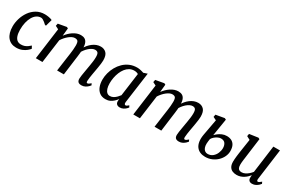

<svg xmlns="http://www.w3.org/2000/svg" viewBox="96 -1559 3816 2561"><g transform="rotate(30 2004.5 -278.5)"><path d="M394.5 -447.6Q382.1 -459.9 366.4 -472.9Q350.7 -485.9 334.7 -494.7Q318.7 -503.5 304.6 -503.5Q269.1 -503.5 238.9 -483.2Q208.8 -462.9 186.7 -425.4Q164.7 -387.8 152.5 -336.3Q140.4 -284.7 140.9 -222.3Q141.7 -166.3 154.2 -130Q166.7 -93.7 190.3 -76Q213.9 -58.4 247.7 -58.4Q278.2 -58.4 301.6 -66.4Q324.9 -74.3 344.6 -88.2Q364.4 -102 383.5 -119.7L404.1 -81.1Q391.8 -64.9 366 -43.4Q340.3 -21.8 302 -5.9Q263.8 10 212.9 10Q129.2 10 81.1 -48.7Q33.1 -107.4 32.7 -213.3Q32.3 -271.9 50.9 -333.9Q69.5 -395.9 106.5 -449.2Q143.6 -502.4 199.1 -535.2Q254.5 -568 327.8 -568Q355.4 -568 387.6 -562.3Q419.8 -556.6 441.7 -545.9L413.5 -442.4Z M685.2 -557.4 673.6 -438.8Q692.4 -465 716.2 -488.4Q740 -511.8 767.3 -529.8Q794.5 -547.8 823.5 -557.9Q852.6 -568 882.1 -568Q918.8 -568 943.1 -553.7Q967.5 -539.4 979.9 -508.5Q992.4 -477.7 993.3 -427.2Q993.5 -422.1 993.3 -416.6Q993.2 -411.1 992.9 -405.6Q992.7 -400 992 -394L976 -415.3Q993.6 -448 1016.8 -475.8Q1040 -503.5 1067.4 -524.2Q1094.8 -544.9 1125.4 -556.5Q1156.1 -568 1188.8 -568Q1241 -568 1274.2 -534.7Q1307.5 -501.5 1307.5 -422.1Q1307.5 -401.7 1303.5 -371.2Q1299.5 -340.8 1294 -307.9Q1288.5 -275 1283.5 -247Q1279 -221.7 1273.9 -192.9Q1268.8 -164.2 1265 -136.2Q1261.1 -108.2 1259.8 -85.4Q1259.1 -68.5 1262.6 -60.8Q1266.1 -53.1 1273.6 -53.1Q1284.5 -53.1 1296.2 -59.9Q1307.8 -66.7 1325.5 -82.8L1338.1 -57.2Q1333.3 -50.1 1317.4 -33.9Q1301.6 -17.8 1276.4 -3.9Q1251.2 10 1218.6 10Q1192.8 10 1178.1 1.7Q1163.4 -6.6 1157.7 -21.3Q1152 -36 1152.3 -55.2Q1153 -75.9 1157.1 -104.2Q1161.2 -132.5 1166.7 -163.3Q1172.2 -194.1 1176.7 -222.7Q1181.2 -249.8 1186.9 -282.9Q1192.7 -316 1196.8 -350Q1200.9 -383.9 1200.7 -413.4Q1200.6 -460.6 1186.8 -476.9Q1173 -493.2 1144.1 -493.2Q1123.6 -493.2 1100.2 -481.8Q1076.9 -470.3 1053.7 -449.6Q1030.5 -428.9 1010 -401.8Q989.4 -374.6 974.5 -343.2L993.8 -403.6Q992.8 -380.3 990 -352.9Q987.3 -325.5 983.8 -298.3Q980.4 -271.1 976.9 -247L944.8 0H840.9L871.6 -220.5Q875.8 -248.6 880.4 -282.2Q885 -315.7 888.2 -349.6Q891.4 -383.5 891.2 -412.5Q890.8 -461.6 877.5 -477.7Q864.3 -493.9 831.2 -493.9Q812.1 -493.9 790 -483.7Q767.9 -473.5 745.2 -455.3Q722.5 -437.2 701.8 -413.6Q681 -390 664.4 -363.4L615.2 0H513.5L578.2 -482.5L528.6 -507.4L535.9 -545.1L664.4 -568Z M1844.4 -93.6Q1841.2 -70.5 1848 -61.8Q1854.8 -53.1 1863.4 -53.1Q1872.5 -53.1 1882.6 -59.5Q1892.8 -65.9 1907.7 -79.2L1921.7 -53.3Q1917.6 -46.5 1902.4 -31.2Q1887.1 -15.9 1863.3 -3Q1839.4 10 1809.7 10Q1781.2 10 1763.5 -4.9Q1745.8 -19.8 1746.2 -53.6L1749.8 -83.6Q1732.2 -61.3 1709.5 -39.7Q1686.8 -18.1 1657 -4Q1627.2 10 1588.4 10Q1533.1 10 1496.9 -17.5Q1460.7 -45 1442.9 -92.2Q1425.2 -139.3 1425.2 -198Q1425.2 -247.6 1438.8 -299.8Q1452.5 -351.9 1479.1 -399.8Q1505.7 -447.6 1544.9 -485.7Q1584.2 -523.7 1635.6 -545.9Q1687.1 -568 1750.1 -568Q1773.3 -568 1801.3 -561.9Q1829.4 -555.9 1850.5 -547.7L1909.6 -567.3ZM1797.6 -497Q1784.3 -505.5 1768.5 -509.3Q1752.7 -513.2 1735.7 -513.2Q1695.4 -513.2 1663 -494.9Q1630.7 -476.7 1606.4 -445.3Q1582 -414 1565.8 -373.9Q1549.5 -333.8 1541.3 -289.9Q1533.1 -246 1533.1 -203.3Q1533.1 -155.4 1544 -122.5Q1554.9 -89.6 1574.1 -72.9Q1593.4 -56.2 1618.6 -56.2Q1648.8 -56.2 1673.3 -70.6Q1697.8 -85.1 1717.1 -105.4Q1736.3 -125.6 1749.7 -143.7Z M2186.2 -557.4 2174.6 -438.8Q2193.4 -465 2217.2 -488.4Q2241 -511.8 2268.3 -529.8Q2295.5 -547.8 2324.5 -557.9Q2353.6 -568 2383.1 -568Q2419.8 -568 2444.1 -553.7Q2468.5 -539.4 2480.9 -508.5Q2493.4 -477.7 2494.3 -427.2Q2494.5 -422.1 2494.3 -416.6Q2494.2 -411.1 2493.9 -405.6Q2493.7 -400 2493 -394L2477 -415.3Q2494.6 -448 2517.8 -475.8Q2541 -503.5 2568.4 -524.2Q2595.8 -544.9 2626.4 -556.5Q2657.1 -568 2689.8 -568Q2742 -568 2775.2 -534.7Q2808.5 -501.5 2808.5 -422.1Q2808.5 -401.7 2804.5 -371.2Q2800.5 -340.8 2795 -307.9Q2789.5 -275 2784.5 -247Q2780 -221.7 2774.9 -192.9Q2769.8 -164.2 2766 -136.2Q2762.1 -108.2 2760.8 -85.4Q2760.1 -68.5 2763.6 -60.8Q2767.1 -53.1 2774.6 -53.1Q2785.5 -53.1 2797.2 -59.9Q2808.8 -66.7 2826.5 -82.8L2839.1 -57.2Q2834.3 -50.1 2818.4 -33.9Q2802.6 -17.8 2777.4 -3.9Q2752.2 10 2719.6 10Q2693.8 10 2679.1 1.7Q2664.4 -6.6 2658.7 -21.3Q2653 -36 2653.3 -55.2Q2654 -75.9 2658.1 -104.2Q2662.2 -132.5 2667.7 -163.3Q2673.2 -194.1 2677.7 -222.7Q2682.2 -249.8 2687.9 -282.9Q2693.7 -316 2697.8 -350Q2701.9 -383.9 2701.7 -413.4Q2701.6 -460.6 2687.8 -476.9Q2674 -493.2 2645.1 -493.2Q2624.6 -493.2 2601.2 -481.8Q2577.9 -470.3 2554.7 -449.6Q2531.5 -428.9 2511 -401.8Q2490.4 -374.6 2475.5 -343.2L2494.8 -403.6Q2493.8 -380.3 2491 -352.9Q2488.3 -325.5 2484.8 -298.3Q2481.4 -271.1 2477.9 -247L2445.8 0H2341.9L2372.6 -220.5Q2376.8 -248.6 2381.4 -282.2Q2386 -315.7 2389.2 -349.6Q2392.4 -383.5 2392.2 -412.5Q2391.8 -461.6 2378.5 -477.7Q2365.3 -493.9 2332.2 -493.9Q2313.1 -493.9 2291 -483.7Q2268.9 -473.5 2246.2 -455.3Q2223.5 -437.2 2202.8 -413.6Q2182 -390 2165.4 -363.4L2116.2 0H2014.5L2079.2 -482.5L2029.6 -507.4L2036.9 -545.1L2165.4 -568Z M3124.1 11Q3081.3 11 3046.6 -3.8Q3011.9 -18.6 2989.1 -49Q2966.2 -79.4 2958.7 -126.5Q2951.2 -173.6 2962.7 -238L3007.7 -483.2L2957.9 -507.4L2964.5 -545.1L3096 -568L3118.7 -557.4L3076 -294Q3088.2 -308.2 3112.6 -327.4Q3137 -346.6 3169.8 -361Q3202.7 -375.5 3240.6 -375.5Q3282.5 -375.5 3313.9 -359.8Q3345.2 -344.1 3362.9 -310.2Q3380.5 -276.4 3380.5 -222Q3380.5 -179.8 3361.4 -138.3Q3342.4 -96.9 3307.8 -63.1Q3273.2 -29.3 3226.4 -9.1Q3179.6 11 3124.1 11ZM3133.5 -39.5Q3179.3 -39.5 3211 -65.5Q3242.6 -91.4 3259 -130.5Q3275.4 -169.7 3275.4 -208.2Q3275.4 -250.2 3255.5 -279.2Q3235.6 -308.1 3188.6 -308.1Q3168.1 -308.1 3143.6 -296.8Q3119.1 -285.5 3097.4 -267Q3075.8 -248.6 3064.1 -227.1Q3061 -208 3058.8 -189.7Q3056.6 -171.3 3055.6 -154Q3054.6 -116.3 3064.6 -90.6Q3074.6 -65 3092.7 -52.3Q3110.7 -39.5 3133.5 -39.5Z M3608.1 10Q3574 10 3545.3 -1.9Q3516.6 -13.8 3499 -42.3Q3481.5 -70.7 3481.2 -120.5Q3481.2 -138 3482.6 -158.8Q3484 -179.6 3486.7 -202.7Q3489.3 -225.8 3492.5 -249.3Q3495.6 -272.8 3499.1 -294.7L3527.5 -481.3L3474.4 -509.7L3481 -547.2L3615.5 -566.6L3636.4 -556L3601.3 -290.7Q3598.8 -269.2 3595.9 -248.6Q3593 -228 3590.4 -208.6Q3587.8 -189.2 3586.3 -171.1Q3584.7 -153.1 3584.7 -136.6Q3584.7 -103.7 3592.6 -85.7Q3600.5 -67.7 3615.4 -60.8Q3630.2 -53.9 3650.8 -53.9Q3676.5 -53.9 3702.6 -66.9Q3728.8 -79.9 3751.8 -100Q3774.9 -120.1 3791 -141.9L3846.9 -562.6H3949.1L3885.4 -89.5Q3882.9 -70.6 3887.5 -61.9Q3892 -53.1 3900.6 -53.1Q3910.1 -53.1 3921.7 -60Q3933.3 -66.8 3951.5 -83.4L3964.1 -56.9Q3959.8 -49.8 3943.7 -33.8Q3927.5 -17.8 3902.5 -4.3Q3877.6 9.3 3846.6 9.3Q3815.3 9.3 3800.2 -7.4Q3785 -24.2 3786.7 -52.3Q3786.5 -54.2 3786.7 -58.1Q3786.9 -61.9 3787.4 -66.9Q3787.9 -71.8 3788.4 -77Q3788.9 -82.2 3789.4 -86.8L3788.1 -87.8Q3773.5 -69.8 3755.2 -52.4Q3736.9 -35 3714.3 -21Q3691.8 -6.9 3665.4 1.6Q3638.9 10 3608.1 10Z"/></g></svg>

Font: Merriweather 7pt Light
Style: Italic
Weight: 300
Italic angle: -7.8°
Designer: Eben Sorkin
Foundry: Eben Sorkin
Version: Version 2.200;gftools[0.9.31]